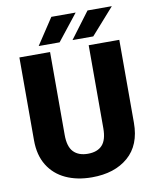

<svg xmlns="http://www.w3.org/2000/svg" viewBox="-97 -975 859 1059"><g transform="rotate(-10 332.5 -445.5)"><path d="M439.9 -710.9H611.3V-246.6Q611.3 -121.6 535.2 -55.9Q459 9.8 332.5 9.8Q249 9.8 185.8 -19.5Q122.6 -48.8 87.2 -106.2Q51.8 -163.6 51.8 -246.6V-710.9H223.6V-246.6Q223.6 -180.7 252 -151.4Q280.3 -122.1 332.5 -122.1Q385.3 -122.1 412.6 -151.4Q439.9 -180.7 439.9 -246.6ZM356.9 -754.4 466.8 -900.9H603L473.1 -754.4ZM167.5 -754.4 264.2 -900.9H400.4L284.7 -754.4Z"/></g></svg>

Font: Vazirmatn RD UI Black
Style: Regular
Weight: 900
Designer: Saber Rastikerdar
Foundry: Saber Rastikerdar
Version: Version 33.003